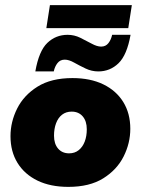

<svg xmlns="http://www.w3.org/2000/svg" viewBox="-20 -719 550 750"><path d="M247 11Q177 11 126.5 -13.5Q76 -38 48.5 -82.5Q21 -127 21 -187Q21 -243 47 -295Q73 -347 126.5 -380.5Q180 -414 263 -414Q333 -414 383.5 -389.5Q434 -365 461.5 -320.5Q489 -276 489 -216Q489 -160 463 -108Q437 -56 383.5 -22.5Q330 11 247 11ZM250 -120Q272 -120 287.5 -132.5Q303 -145 311 -166Q319 -187 319 -214Q319 -246 303 -264.5Q287 -283 260 -283Q238 -283 222.5 -271Q207 -259 199 -237.5Q191 -216 191 -189Q191 -157 207 -138.5Q223 -120 250 -120ZM364 -440Q338 -440 314 -451.5Q290 -463 269.5 -474.5Q249 -486 233 -486Q215 -486 204.5 -472.5Q194 -459 190 -440H118Q132 -520 165 -551.5Q198 -583 244 -583Q270 -583 293.5 -571.5Q317 -560 338 -548.5Q359 -537 375 -537Q393 -537 403.5 -550.5Q414 -564 418 -583H490Q476 -504 443 -472Q410 -440 364 -440ZM161 -609 175 -699H495L481 -609Z"/></svg>

Font: Rokkitt SemiBold Black
Style: Italic
Weight: 900
Italic angle: -9°
Version: Version 3.103